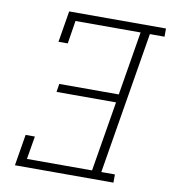

<svg xmlns="http://www.w3.org/2000/svg" viewBox="-82 -806 782 877"><g transform="rotate(10 308.5 -367.5)"><path d="M46 0 70 -145H113L95 -38H397L451 -363H175L181 -401H457L506 -697H204L187 -590H144L168 -735H617V-697H549L440 -38H503V0Z"/></g></svg>

Font: Iosevka Curly Slab XLtEx
Style: Italic
Weight: 200
Width: 7
Italic angle: -9°
Monospace: yes
Designer: Belleve Invis
Foundry: Belleve Invis
Version: Version 11.1.0; ttfautohint (v1.8.3)